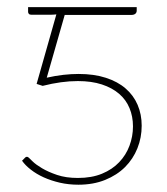

<svg xmlns="http://www.w3.org/2000/svg" viewBox="-20 -513 470 540"><path d="M111.5 -294.5Q136 -300 158.2 -302.5Q180.5 -305 201 -305Q244.5 -305 277.8 -294.2Q311 -283.5 333.2 -264.2Q355.5 -245 367 -218.2Q378.5 -191.5 378.5 -159.5Q378.5 -126 366.5 -96Q354.5 -66 331.8 -43.2Q309 -20.5 275.8 -7Q242.5 6.5 200.5 6.5Q173 6.5 148.2 0.8Q123.5 -5 103 -14.2Q82.5 -23.5 66.8 -35.8Q51 -48 42 -61L50.5 -69.5Q52.5 -72 55.5 -72Q57.5 -72 58.5 -71.2Q59.5 -70.5 61 -69.5Q62.5 -68 71.8 -59Q81 -50 98.2 -39.8Q115.5 -29.5 140.5 -21Q165.5 -12.5 199 -12.5Q238 -12.5 267 -24.5Q296 -36.5 315.2 -56.8Q334.5 -77 344.2 -103.2Q354 -129.5 354 -157.5Q354 -185.5 344.2 -209Q334.5 -232.5 315 -249.2Q295.5 -266 266.5 -275.5Q237.5 -285 199 -285Q153 -285 100 -271.5L83 -277L138.5 -472.5Q129 -471.5 120 -471.5Q111 -471.5 101.5 -471.5H68.5Q63.5 -471.5 61.2 -474Q59 -476.5 59 -479.5V-493H364.5V-483Q364.5 -477.5 360.5 -474.2Q356.5 -471 349.5 -471H162Z"/></svg>

Font: Lato ExtraLight
Style: Regular
Weight: 275
Designer: Lukasz Dziedzic with Adam Twardoch and Botio Nikoltchev
Foundry: tyPoland Lukasz Dziedzic
Version: Version 2.015; 2015-08-06; http://www.latofonts.com/